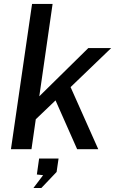

<svg xmlns="http://www.w3.org/2000/svg" viewBox="-20 -763 588 982"><path d="M36 0 144 -743H249L181 -270.5L431.5 -517H548.5L341 -317.5L482.5 0H374.5L264 -249.5L163 -153L141 0ZM151 198.5 200.5 133 168.5 129.5 180 48H279.5L269.5 116.5L191.5 198.5Z"/></svg>

Font: Public Sans Thin Medium
Style: Italic
Weight: 500
Italic angle: -8°
Version: Version 2.001